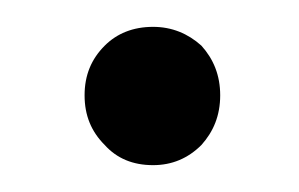

<svg xmlns="http://www.w3.org/2000/svg" viewBox="-20 -418 223 143"><path d="M94 -295C94 -295 94 -295 94 -295C108 -295 120 -300 130 -310C139 -320 144 -332 144 -347C144 -347 144 -347 144 -347C144 -362 139 -374 130 -384C120 -393 108 -398 94 -398C94 -398 94 -398 94 -398C79 -398 67 -393 58 -384C48 -374 43 -362 43 -347C43 -347 43 -347 43 -347C43 -332 48 -320 58 -310C67 -300 79 -295 94 -295Z"/></svg>

Font: wox.body
Style: Regular
Weight: 500
Designer: Ninad Kale (Devanagari), Jonny Pinhorn (Latin)
Foundry: Indian Type Foundry
Version: ""